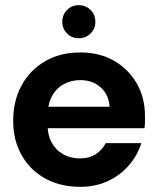

<svg xmlns="http://www.w3.org/2000/svg" viewBox="-20 -711 607 743"><path d="M290 12Q214 12 155.5 -20Q97 -52 64 -110Q31 -168 31 -243Q31 -321 63.5 -380.5Q96 -440 154.5 -474Q213 -508 291 -508Q365 -508 421 -476Q477 -444 509 -388.5Q541 -333 541 -263Q541 -253 541 -240.5Q541 -228 539 -215H127V-298H404Q401 -345 369.5 -373Q338 -401 291 -401Q256 -401 227 -385.5Q198 -370 181 -338.5Q164 -307 164 -259V-230Q164 -189 180 -159.5Q196 -130 224.5 -114Q253 -98 289 -98Q326 -98 351 -114.5Q376 -131 389 -157H527Q512 -110 479 -71.5Q446 -33 398 -10.5Q350 12 290 12ZM284 -563Q258 -563 239.5 -581.5Q221 -600 221 -626Q221 -654 239.5 -672.5Q258 -691 284 -691Q312 -691 330.5 -672.5Q349 -654 349 -626Q349 -600 330.5 -581.5Q312 -563 284 -563Z"/></svg>

Font: DM Sans 36pt
Style: Bold
Weight: 700
Version: Version 4.004;gftools[0.9.30]